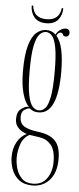

<svg xmlns="http://www.w3.org/2000/svg" viewBox="-60 -674 394 954"><g transform="rotate(5 137.0 -197.0)"><path d="M140 249Q98 249 72.5 229Q47 209 35.8 178.5Q24.5 148 24.5 116.5Q24.5 72 43 40.5Q61.5 9 90 -3.5Q81.5 -5.5 67 -13.2Q52.5 -21 41.2 -35.8Q30 -50.5 30 -73.5Q30 -108.5 49.5 -123.5Q69 -138.5 81.5 -138.5Q83 -138.5 86 -138.5Q89 -138.5 89.5 -137.5Q68.5 -157.5 56 -202.5Q43.5 -247.5 43.5 -313.5Q43.5 -395 57 -441.5Q70.5 -488 93 -507.2Q115.5 -526.5 142 -526.5Q170 -526.5 189 -508Q195 -522 209.2 -532Q223.5 -542 237.5 -542Q247.5 -542 252.8 -536Q258 -530 258 -522Q258 -514.5 253.2 -508.5Q248.5 -502.5 240 -502.5Q229 -502.5 225.8 -511.2Q222.5 -520 212.5 -520Q207 -520 201.5 -514.8Q196 -509.5 194 -502.5Q215 -478.5 224.2 -433Q233.5 -387.5 233.5 -325.5Q233.5 -115.5 139 -115.5Q119 -115.5 108 -121.8Q97 -128 95.5 -130Q94.5 -131 90.5 -131Q81.5 -131 66.8 -121.2Q52 -111.5 52 -85.5Q52 -55 73 -40.2Q94 -25.5 145.5 -19Q204 -12 231 16.8Q258 45.5 258 106.5Q258 174.5 225 211.8Q192 249 140 249ZM139 -125.5Q156.5 -125.5 170.5 -140.5Q184.5 -155.5 192.8 -198Q201 -240.5 201 -323.5Q201 -402.5 193 -444Q185 -485.5 171.5 -501Q158 -516.5 141 -516.5Q124 -516.5 109.2 -501Q94.5 -485.5 85.5 -443Q76.5 -400.5 76.5 -320Q76.5 -238.5 85.2 -196.8Q94 -155 108.2 -140.2Q122.5 -125.5 139 -125.5ZM140 240Q187 240 210.8 205.8Q234.5 171.5 234.5 124.5Q234.5 64.5 211.5 38.2Q188.5 12 154.5 7.5Q128 3.5 119 2Q110 0.5 103.5 0Q73 17 61.5 51Q50 85 50 117.5Q50 144 58.2 172.5Q66.5 201 86.2 220.5Q106 240 140 240ZM137 -560Q98 -560 78.2 -583.2Q58.5 -606.5 58.5 -641.5H66Q73 -580 137 -580Q201.5 -580 208.5 -641.5H216Q216 -606.5 196.2 -583.2Q176.5 -560 137 -560Z"/></g></svg>

Font: Imbue 100pt Thin
Style: Regular
Weight: 100
Designer: Tyler Finck
Foundry: Etcetera Type Company
Version: Version 1.102; ttfautohint (v1.8.3)